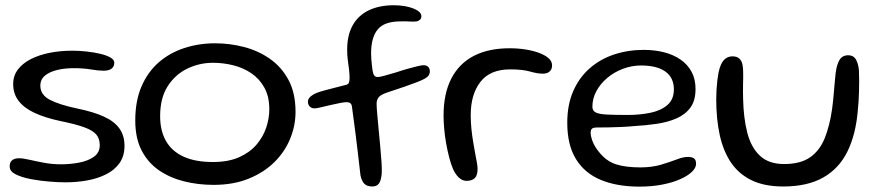

<svg xmlns="http://www.w3.org/2000/svg" viewBox="-20 -662 3269 714"><path d="M224 16Q196 16 163 13.2Q130 10.5 100 5Q70 -0.5 50 -8.5Q34.5 -14.5 25.2 -22.5Q16 -30.5 16 -43.5Q16 -58.5 25 -66Q34 -73.5 51.5 -73.5Q65.5 -73.5 89.2 -68Q113 -62.5 143.2 -56.8Q173.5 -51 207 -51Q242.5 -51 275.5 -57.5Q308.5 -64 329.8 -79.5Q351 -95 351 -122Q351 -146.5 338 -161.8Q325 -177 293.8 -188.5Q262.5 -200 206.5 -211.5Q149 -223.5 109.5 -241.8Q70 -260 49.5 -286.5Q29 -313 29 -349.5Q29 -380.5 46.8 -403.8Q64.5 -427 95.2 -442.5Q126 -458 165.5 -465.8Q205 -473.5 249 -473.5Q274.5 -473.5 301.8 -470.5Q329 -467.5 352.5 -462Q376 -456.5 390.5 -448.2Q405 -440 405 -429Q405 -418.5 399.8 -411.8Q394.5 -405 385.8 -402Q377 -399 366 -399Q346 -399 318 -403.8Q290 -408.5 254 -408.5Q221 -408.5 192.8 -401.8Q164.5 -395 147.2 -380.8Q130 -366.5 130 -343.5Q130 -309.5 165.2 -291Q200.5 -272.5 267 -258.5Q328 -246 366.8 -228.2Q405.5 -210.5 424.2 -184Q443 -157.5 443 -119.5Q443 -82 424.8 -56Q406.5 -30 375.5 -14.2Q344.5 1.5 305.2 8.8Q266 16 224 16Z M774 25.5Q717 25.5 664.8 12.5Q612.5 -0.5 571.5 -28.5Q530.5 -56.5 506.8 -102.2Q483 -148 483 -214Q483 -286.5 506.2 -340.5Q529.5 -394.5 570.2 -430Q611 -465.5 665 -483.2Q719 -501 780 -501Q834.5 -501 887.5 -487.2Q940.5 -473.5 983.8 -443.2Q1027 -413 1053 -364.5Q1079 -316 1079 -246Q1079 -195 1059.2 -146.5Q1039.5 -98 1000.8 -59.5Q962 -21 905.2 2.2Q848.5 25.5 774 25.5ZM771.5 -59.5Q829 -59.5 869 -77.2Q909 -95 933.8 -124Q958.5 -153 970 -187.5Q981.5 -222 981.5 -255.5Q981.5 -303 963.2 -336Q945 -369 914.8 -389.5Q884.5 -410 847.5 -419.2Q810.5 -428.5 772 -428.5Q721.5 -428.5 676.5 -406.8Q631.5 -385 603.5 -341.2Q575.5 -297.5 575.5 -230Q575.5 -175.5 597.5 -137.2Q619.5 -99 663.2 -79.2Q707 -59.5 771.5 -59.5Z M1365 31.5Q1345 31.5 1335 21.5Q1325 11.5 1320.5 -10Q1319 -24 1316 -49Q1313 -74 1309.5 -104.5Q1306 -135 1302 -165.8Q1298 -196.5 1294.5 -222.5Q1291 -248.5 1289 -264Q1288 -274 1283 -278Q1278 -282 1268.5 -282Q1261 -282 1247.2 -279.5Q1233.5 -277 1209.5 -271.5Q1185 -266 1171.2 -262.5Q1157.5 -259 1149 -259Q1142 -259 1136.8 -262Q1131.5 -265 1128.2 -270.8Q1125 -276.5 1125 -284Q1125 -293 1132.8 -301Q1140.5 -309 1157.5 -316.5Q1166 -320 1187 -325.8Q1208 -331.5 1230.8 -337.2Q1253.5 -343 1267 -346.5Q1274.5 -348 1277.2 -354Q1280 -360 1280 -372Q1280 -387.5 1277.8 -404.8Q1275.5 -422 1273.2 -440Q1271 -458 1271 -477Q1271 -531 1291.5 -567.8Q1312 -604.5 1351 -623.5Q1390 -642.5 1445.5 -642.5Q1466.5 -642.5 1485 -639.2Q1503.5 -636 1517.2 -630.5Q1531 -625 1539 -617.8Q1547 -610.5 1547 -602Q1547 -593.5 1542.2 -589Q1537.5 -584.5 1529.5 -582.5Q1520 -581 1504.8 -582Q1489.5 -583 1469.5 -582.5Q1409.5 -582.5 1384.8 -552.8Q1360 -523 1360 -463.5Q1360 -454 1360.8 -442.8Q1361.5 -431.5 1362.8 -420.5Q1364 -409.5 1365.5 -400Q1367.5 -386.5 1372 -381Q1376.5 -375.5 1384.5 -375.5Q1391 -375.5 1410 -380.5Q1429 -385.5 1455 -393.5Q1474 -400 1494.5 -405.8Q1515 -411.5 1531.2 -415.5Q1547.5 -419.5 1555 -419.5Q1566.5 -419.5 1572.5 -413.2Q1578.5 -407 1578.5 -396.5Q1578.5 -384.5 1569.2 -376.2Q1560 -368 1532 -357Q1513.5 -350 1485.8 -340.2Q1458 -330.5 1417 -317Q1395.5 -309.5 1388 -300Q1380.5 -290.5 1380.5 -276.5Q1380.5 -263.5 1382.8 -238Q1385 -212.5 1388 -181Q1391 -149.5 1394 -117.5Q1397 -85.5 1398.8 -58.5Q1400.5 -31.5 1399.5 -15.5Q1397 10.5 1388.8 21Q1380.5 31.5 1365 31.5Z M1715.5 10.5Q1704.5 10.5 1695.5 5.2Q1686.5 0 1679 -9.5Q1671.5 -19 1665.5 -31.5Q1657 -51 1650.5 -76.2Q1644 -101.5 1639 -129.2Q1634 -157 1631.8 -183.8Q1629.5 -210.5 1629.5 -232Q1629.5 -313.5 1658 -369.2Q1686.5 -425 1741.2 -453.8Q1796 -482.5 1875 -482.5Q1906.5 -482.5 1934.8 -478Q1963 -473.5 1985 -465.2Q2007 -457 2020 -445.5Q2033 -434 2033 -419Q2033 -408 2028 -401Q2023 -394 2015.5 -391Q2008 -388 1999.5 -388Q1978.5 -388 1951 -396Q1923.5 -404 1877 -404Q1802.5 -404 1766.5 -357.5Q1730.5 -311 1730.5 -234Q1730.5 -206.5 1733.2 -181Q1736 -155.5 1739.8 -132.8Q1743.5 -110 1747.2 -90.8Q1751 -71.5 1753.5 -57Q1756 -42.5 1756 -34Q1756 -9.5 1745.5 0.5Q1735 10.5 1715.5 10.5Z M2357.5 32Q2274.5 32 2214.2 7Q2154 -18 2121.8 -70.5Q2089.5 -123 2089.5 -205.5Q2089.5 -273 2112 -323.8Q2134.5 -374.5 2173.5 -408.5Q2212.5 -442.5 2264 -459.5Q2315.5 -476.5 2374 -476.5Q2414 -476.5 2448.8 -467.8Q2483.5 -459 2510 -441Q2536.5 -423 2551.5 -395.5Q2566.5 -368 2566.5 -331Q2566.5 -288 2547.5 -262Q2528.5 -236 2495.8 -221.8Q2463 -207.5 2422 -201.5Q2381 -195.5 2337 -193Q2317 -191 2290 -189.8Q2263 -188.5 2238.8 -188.2Q2214.5 -188 2202 -188Q2187 -188 2181.8 -183.8Q2176.5 -179.5 2176.5 -168.5Q2176.5 -154.5 2184.2 -135Q2192 -115.5 2207 -97.5Q2234.5 -62.5 2270.8 -51Q2307 -39.5 2361 -39.5Q2404.5 -39.5 2438 -49.5Q2471.5 -59.5 2496.2 -69Q2521 -78.5 2538.5 -78.5Q2552.5 -78.5 2560.5 -73.2Q2568.5 -68 2568.5 -52.5Q2568.5 -38 2553 -23Q2537.5 -8 2509.2 4.5Q2481 17 2442.5 24.5Q2404 32 2357.5 32ZM2314.5 -234.5Q2360.5 -234.5 2399.5 -242.8Q2438.5 -251 2462.2 -271.8Q2486 -292.5 2486 -329.5Q2486 -373 2454.5 -395.8Q2423 -418.5 2364 -418.5Q2329.5 -418.5 2296.8 -406.2Q2264 -394 2238.5 -372.5Q2213 -351 2198 -323.5Q2183 -296 2183 -265Q2183 -250 2195.5 -243.8Q2208 -237.5 2236.8 -236Q2265.5 -234.5 2314.5 -234.5Z M2892.5 31.5Q2822.5 31.5 2774.8 8.2Q2727 -15 2698.2 -57.8Q2669.5 -100.5 2656.5 -160Q2643.5 -219.5 2643.5 -292.5Q2643.5 -310 2644.5 -327.8Q2645.5 -345.5 2647.5 -362.2Q2649.5 -379 2652 -392Q2659 -425 2672 -438.8Q2685 -452.5 2703.5 -452.5Q2720.5 -452.5 2729.2 -444.2Q2738 -436 2740.8 -423.2Q2743.5 -410.5 2743.5 -397.5Q2744 -388.5 2743.8 -375.2Q2743.5 -362 2743.2 -347.2Q2743 -332.5 2743 -318.5Q2743 -304.5 2743.5 -293Q2745 -223 2759 -168.5Q2773 -114 2805.8 -83Q2838.5 -52 2896 -52Q2956.5 -52 2992.2 -76.8Q3028 -101.5 3046.8 -147.8Q3065.5 -194 3074.5 -257.5Q3076.5 -272.5 3078.2 -288.8Q3080 -305 3081.2 -321.8Q3082.5 -338.5 3084.2 -355.8Q3086 -373 3087.5 -390Q3091.5 -422 3102 -439.2Q3112.5 -456.5 3134.5 -456.5Q3153 -456.5 3162 -442.5Q3171 -428.5 3174 -402.5Q3175 -383 3175 -363.8Q3175 -344.5 3174.5 -325.5Q3174 -306.5 3173 -288Q3172 -269.5 3170 -251.5Q3162.5 -161.5 3131.2 -98.2Q3100 -35 3041.2 -1.8Q2982.5 31.5 2892.5 31.5Z"/></svg>

Font: Gluten Light
Style: Regular
Weight: 300
Designer: Tyler Finck
Foundry: Etcetera Type Company
Version: Version 1.300